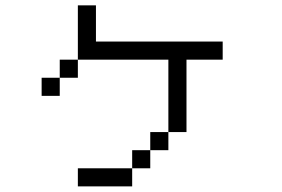

<svg xmlns="http://www.w3.org/2000/svg" viewBox="-20 -753 1040 707"><path d="M600 -266.7V-200H533.3V-266.7ZM600 -533.3H266.7V-733.3H333.3V-600H800V-533.3H666.7V-266.7H600ZM133.3 -400V-466.7H200V-400ZM266.7 -66.7V-133.3H466.7V-66.7ZM266.7 -466.7H200V-533.3H266.7ZM533.3 -133.3H466.7V-200H533.3Z"/></svg>

Font: Galmuri14 Regular
Style: Regular
Weight: 400
Designer: Lee Minseo (quiple)
Version: Version 2.399;hotconv 1.1.1;makeotfexe 2.6.0 DEVELOPMENT